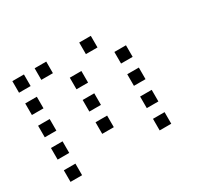

<svg xmlns="http://www.w3.org/2000/svg" viewBox="-100 -623 800 746"><g transform="rotate(-30 300.0 -250.0)"><path d="M25 -476Q24 -476 24 -476Q24 -476 24 -475V-425Q24 -424 24 -424Q24 -424 25 -424H75Q76 -424 76 -424Q76 -424 76 -425V-475Q76 -476 76 -476Q76 -476 75 -476ZM125 -476Q124 -476 124 -476Q124 -476 124 -475V-425Q124 -424 124 -424Q124 -424 125 -424H175Q176 -424 176 -424Q176 -424 176 -425V-475Q176 -476 176 -476Q176 -476 175 -476ZM325 -476Q324 -476 324 -476Q324 -476 324 -475V-425Q324 -424 324 -424Q324 -424 325 -424H375Q376 -424 376 -424Q376 -424 376 -425V-475Q376 -476 376 -476Q376 -476 375 -476ZM25 -376Q24 -376 24 -376Q24 -376 24 -375V-325Q24 -324 24 -324Q24 -324 25 -324H75Q76 -324 76 -324Q76 -324 76 -325V-375Q76 -376 76 -376Q76 -376 75 -376ZM225 -376Q224 -376 224 -376Q224 -376 224 -375V-325Q224 -324 224 -324Q224 -324 225 -324H275Q276 -324 276 -324Q276 -324 276 -325V-375Q276 -376 276 -376Q276 -376 275 -376ZM425 -376Q424 -376 424 -376Q424 -376 424 -375V-325Q424 -324 424 -324Q424 -324 425 -324H475Q476 -324 476 -324Q476 -324 476 -325V-375Q476 -376 476 -376Q476 -376 475 -376ZM25 -276Q24 -276 24 -276Q24 -276 24 -275V-225Q24 -224 24 -224Q24 -224 25 -224H75Q76 -224 76 -224Q76 -224 76 -225V-275Q76 -276 76 -276Q76 -276 75 -276ZM225 -276Q224 -276 224 -276Q224 -276 224 -275V-225Q224 -224 224 -224Q224 -224 225 -224H275Q276 -224 276 -224Q276 -224 276 -225V-275Q276 -276 276 -276Q276 -276 275 -276ZM425 -276Q424 -276 424 -276Q424 -276 424 -275V-225Q424 -224 424 -224Q424 -224 425 -224H475Q476 -224 476 -224Q476 -224 476 -225V-275Q476 -276 476 -276Q476 -276 475 -276ZM25 -176Q24 -176 24 -176Q24 -176 24 -175V-125Q24 -124 24 -124Q24 -124 25 -124H75Q76 -124 76 -124Q76 -124 76 -125V-175Q76 -176 76 -176Q76 -176 75 -176ZM225 -176Q224 -176 224 -176Q224 -176 224 -175V-125Q224 -124 224 -124Q224 -124 225 -124H275Q276 -124 276 -124Q276 -124 276 -125V-175Q276 -176 276 -176Q276 -176 275 -176ZM425 -176Q424 -176 424 -176Q424 -176 424 -175V-125Q424 -124 424 -124Q424 -124 425 -124H475Q476 -124 476 -124Q476 -124 476 -125V-175Q476 -176 476 -176Q476 -176 475 -176ZM25 -76Q24 -76 24 -76Q24 -76 24 -75V-25Q24 -24 24 -24Q24 -24 25 -24H75Q76 -24 76 -24Q76 -24 76 -25V-75Q76 -76 76 -76Q76 -76 75 -76ZM425 -76Q424 -76 424 -76Q424 -76 424 -75V-25Q424 -24 424 -24Q424 -24 425 -24H475Q476 -24 476 -24Q476 -24 476 -25V-75Q476 -76 476 -76Q476 -76 475 -76Z"/></g></svg>

Font: Doto
Style: Regular
Weight: 400
Monospace: yes
Version: Version 1.000